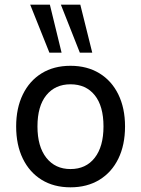

<svg xmlns="http://www.w3.org/2000/svg" viewBox="-20 -791 602 820"><path d="M281 9Q210 9 158 -23Q106 -55 77.5 -113.5Q49 -172 49 -251Q49 -329 77.5 -387.5Q106 -446 158 -478Q210 -510 281 -510Q352 -510 404.5 -478Q457 -446 485.5 -387.5Q514 -329 514 -251Q514 -172 485.5 -113.5Q457 -55 404.5 -23Q352 9 281 9ZM281 -69Q347 -69 384.5 -117Q422 -165 422 -251Q422 -338 384.5 -384.5Q347 -431 281 -431Q216 -431 178 -384.5Q140 -338 140 -251Q140 -165 178 -117Q216 -69 281 -69ZM321 -566 240 -771H323L374 -566ZM191 -566 109 -771H193L243 -566Z"/></svg>

Font: Nunitoga
Style: Medium
Weight: 500
Designer: Vernon Adams
Foundry: Vernon Adams
Version: Version 1.0